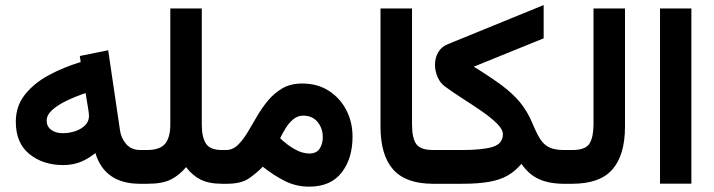

<svg xmlns="http://www.w3.org/2000/svg" viewBox="-20 -715 2778 747"><path d="M524.9 0Q387.2 0 351.1 -119.6Q321.3 -95.7 291.5 -84.2Q261.7 -72.8 226.1 -72.8Q147 -72.8 94.2 -115.7Q41.5 -158.7 41.5 -241.2Q41.5 -301.8 76.4 -346.2Q111.3 -390.6 168.7 -421.9Q226.1 -453.1 293.9 -473.6L290.5 -497.1L400.9 -519.5L446.8 -208.5Q450.7 -178.7 470.5 -155Q490.2 -131.3 526.9 -131.3H541.5V0ZM326.2 -264.2Q326.2 -271 325 -279.1Q323.7 -287.1 322.3 -296.4L313 -353Q272.9 -339.4 238.5 -322.8Q204.1 -306.2 182.9 -286.9Q161.6 -267.6 161.6 -245.6Q161.6 -223.1 179 -210Q196.3 -196.8 224.6 -196.8Q248.5 -196.8 271.7 -204.3Q294.9 -211.9 310.5 -226.8Q326.2 -241.7 326.2 -264.2Z M642.6 -230V-682.1H765.1V-229.5Q765.1 -182.1 781 -156.7Q796.9 -131.3 843.8 -131.3H859.4V0H844.7Q792.5 0 760 -16.6Q727.5 -33.2 704.1 -64.9Q678.7 -34.2 645.8 -17.1Q612.8 0 554.2 0H522V-131.3H551.3Q602.5 -131.3 622.6 -156Q642.6 -180.7 642.6 -230Z M1182.6 11.2Q1132.3 11.2 1088.9 -10.5Q1045.4 -32.2 1002.4 -66.4Q974.6 -38.1 945.6 -19Q916.5 0 861.3 0H839.8V-131.3H858.9Q884.8 -131.3 904.5 -150.1Q924.3 -168.9 942.1 -198.2Q960 -227.5 979 -260.7Q998 -293.9 1022.2 -323.2Q1046.4 -352.5 1078.6 -371.3Q1110.8 -390.1 1155.3 -390.1Q1215.3 -390.1 1259.5 -361.6Q1303.7 -333 1327.6 -286.1Q1351.6 -239.3 1351.6 -183.6Q1351.6 -98.1 1309.1 -43.5Q1266.6 11.2 1182.6 11.2ZM1159.2 -265.1Q1138.2 -265.1 1121.3 -251.2Q1104.5 -237.3 1091.8 -216.8Q1079.1 -196.3 1069.8 -177.2Q1097.2 -151.4 1122.6 -136.7Q1141.1 -126 1156.2 -121.8Q1171.4 -117.7 1183.1 -117.7Q1210.9 -117.7 1223.4 -136.2Q1235.8 -154.8 1235.8 -181.2Q1235.8 -215.8 1215.6 -240.5Q1195.3 -265.1 1159.2 -265.1Z M1460.4 -682.1H1583V-231.9Q1583 -176.8 1599.9 -154.1Q1616.7 -131.3 1665 -131.3H1677.2V0H1665Q1559.1 0 1509.8 -55.4Q1460.4 -110.8 1460.4 -222.7Z M1823.2 -455.6Q1886.7 -416.5 1930.4 -384.3Q1974.1 -352.1 2003.4 -316.7Q2032.7 -281.2 2052.7 -232.4Q2067.9 -195.8 2082 -173.6Q2096.2 -151.4 2117.4 -141.4Q2138.7 -131.3 2174.3 -131.3H2188V0H2174.3Q2116.7 0 2076.9 -18.1Q2037.1 -36.1 2008.8 -77.6Q1984.9 -49.3 1955.3 -32.2Q1925.8 -15.1 1883.1 -7.6Q1840.3 0 1776.9 0H1657.7V-131.3H1776.4Q1857.9 -131.3 1897.2 -143.6Q1936.5 -155.8 1936.5 -192.9Q1936.5 -211.9 1912.8 -235.1Q1889.2 -258.3 1853.3 -283Q1817.4 -307.6 1779.3 -332Q1741.2 -356.4 1711.9 -377.9Q1692.4 -392.1 1682.4 -415.5Q1672.4 -439 1672.4 -462.9Q1672.4 -489.7 1684.8 -511.5Q1697.3 -533.2 1723.1 -543.5L2095.2 -695.3V-565.9Z M2168.5 -131.3H2206.1Q2258.8 -131.3 2273.9 -157Q2289.1 -182.6 2289.1 -231.4V-682.1H2411.6V-222.2Q2411.6 -112.3 2363 -56.2Q2314.5 0 2205.6 0H2168.5Z M2669.9 -682.1V-0.5H2547.9V-682.1Z"/></svg>

Font: Vazirmatn FD
Style: Bold
Weight: 700
Designer: Saber Rastikerdar
Foundry: Saber Rastikerdar
Version: Version 33.001